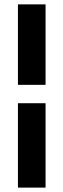

<svg xmlns="http://www.w3.org/2000/svg" viewBox="-20 -731 292 883"><path d="M62.5 131.8V-256.3H189.5V131.8ZM189.5 -340.8H62.5V-710.9H189.5Z"/></svg>

Font: TypoPRO Roboto
Style: Bold
Weight: 700
Designer: Google
Version: Version 2.136; 2016